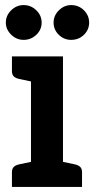

<svg xmlns="http://www.w3.org/2000/svg" viewBox="-20 -736 371 756"><path d="M102 0V-514H228V0ZM27 0V-58Q27 -72 34.5 -79Q42 -86 56 -89L113 -101L126 0ZM204 0 217 -101 274 -89Q288 -86 295.5 -79Q303 -72 303 -58V0ZM126 -514 113 -413 56 -425Q42 -428 34.5 -435Q27 -442 27 -456V-514ZM144 -647Q144 -619 123 -599Q102 -579 73 -579Q45 -579 24 -599.5Q3 -620 3 -647Q3 -675 24 -695.5Q45 -716 73 -716Q102 -716 123 -695.5Q144 -675 144 -647ZM331 -647Q331 -619 310.5 -599Q290 -579 260 -579Q232 -579 211.5 -599Q191 -619 191 -647Q191 -675 212 -695.5Q233 -716 260 -716Q290 -716 310.5 -695.5Q331 -675 331 -647Z"/></svg>

Font: Aleo
Style: Bold
Weight: 700
Designer: Alessio Laiso
Foundry: Alessio Laiso
Version: Version 2.001;gftools[0.9.29]